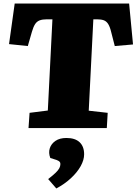

<svg xmlns="http://www.w3.org/2000/svg" viewBox="-20 -723 773 1084"><path d="M147 -86 250 -99 276 -614H245Q220 -614 204 -608Q188 -602 178 -586.5Q168 -571 160 -543L137 -463L31 -474L63 -703H709L731 -472L628 -463L608 -541Q601 -571 591 -587Q581 -603 566 -608.5Q551 -614 527 -614H507L481 -98L588 -86L583 0H141ZM298 341 252 288Q279 267 294 252.5Q309 238 315 226.5Q321 215 321 203Q321 195 316.5 190Q312 185 299 180L264 169Q253 140 261 114.5Q269 89 293 72.5Q317 56 355 56Q404 56 429.5 80Q455 104 455 148Q455 180 435.5 215Q416 250 380.5 283Q345 316 298 341Z"/></svg>

Font: Literata 18pt Black
Style: Italic
Weight: 900
Italic angle: -2°
Designer: Latin by Veronika Burian and Jose Scaglione. Greek by Irene Vlachou. Cyrillic by Vera Evstafieva
Foundry: TypeTogether
Version: Version 3.103;gftools[0.9.29]